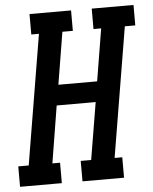

<svg xmlns="http://www.w3.org/2000/svg" viewBox="-75 -779 658 824"><g transform="rotate(-5 254.5 -367.5)"><path d="M-22 0V-88H23L116 -647H83V-735H262V-647H217L180 -422H347L384 -647H351V-735H531V-647H486L393 -88H426V0H247V-88H292L333 -334H165L125 -88H158V0Z"/></g></svg>

Font: Iosevka Curly Slab SmBdObl
Style: Regular
Weight: 600
Italic angle: -9°
Monospace: yes
Designer: Belleve Invis
Foundry: Belleve Invis
Version: Version 11.0.0; ttfautohint (v1.8.3)